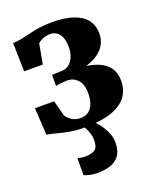

<svg xmlns="http://www.w3.org/2000/svg" viewBox="-148 -642 805 981"><g transform="rotate(-20 255.0 -151.0)"><path d="M223.5 10Q181.5 10 145.2 3Q109 -4 80.5 -11.8Q52 -19.5 31.5 -22.5L23 -169.5H127L149.5 -84Q160 -68 179.5 -55.2Q199 -42.5 225.5 -42.5Q252 -42.5 269.8 -55.5Q287.5 -68.5 296.2 -92.5Q305 -116.5 305 -148.5Q305 -198.5 282 -222.5Q259 -246.5 226.5 -246.5Q220.5 -246.5 207.8 -245.5Q195 -244.5 182.2 -243Q169.5 -241.5 163 -240L163.5 -300L222 -302Q238.5 -302.5 254.8 -314.2Q271 -326 281.8 -349Q292.5 -372 292.5 -405Q292.5 -436 284 -457Q275.5 -478 260.5 -488.5Q245.5 -499 225.5 -499Q201.5 -499 182.2 -490.2Q163 -481.5 156.5 -473L137 -365.5H35.5L32 -521Q56.5 -521 79.8 -526Q103 -531 128 -537.2Q153 -543.5 183.2 -548.2Q213.5 -553 252.5 -553Q325 -553 371.8 -536.2Q418.5 -519.5 440.8 -488.8Q463 -458 463 -416Q463 -378.5 443.5 -349Q424 -319.5 385 -299.5Q346 -279.5 288 -271L290 -287Q345.5 -286 389.5 -272.5Q433.5 -259 459.2 -229.5Q485 -200 485 -150Q485 -102.5 458.8 -66.2Q432.5 -30 375 -10Q317.5 10 223.5 10ZM209 251Q191.5 251 172 246.8Q152.5 242.5 139 237L139.5 144.5Q149 147.5 160.8 149Q172.5 150.5 178.5 150.5Q212.5 150.5 232 139Q251.5 127.5 251.5 84Q251.5 67.5 246 50.2Q240.5 33 233.2 18.8Q226 4.5 219.5 -3L260 -6.5L279 -3Q290.5 6.5 307.5 28.5Q324.5 50.5 337.8 79.8Q351 109 349.5 142.5Q348 182.5 330.5 206.2Q313 230 282 240.5Q251 251 209 251Z"/></g></svg>

Font: Merriweather 60pt Black
Style: Regular
Weight: 900
Version: Version 2.100